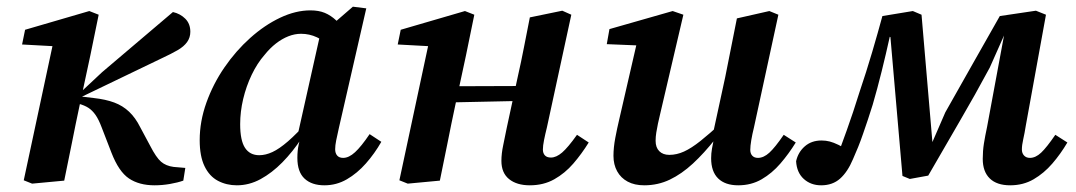

<svg xmlns="http://www.w3.org/2000/svg" viewBox="-20 -540 3216 574"><path d="M76 9 51 -1 143 -431 175 -400 46 -407 55 -451 247 -507 275 -496 250 -374 218 -225Q206 -169 195 -113Q184 -57 172 0ZM528 0Q511 6 488 10Q465 14 442 14Q396 14 365.5 -6.5Q335 -27 313 -84L284 -159Q275 -183 265.5 -196.5Q256 -210 244.5 -217.5Q233 -225 215 -230L199 -235V-266H223L285 -324L497 -504Q519 -499 534 -484Q549 -469 549 -445Q549 -428 539.5 -414.5Q530 -401 511 -390Q492 -379 464 -366L225 -251H226L260 -247Q296 -243 321.5 -233.5Q347 -224 366 -206Q385 -188 399 -160L429 -104Q447 -69 461.5 -56.5Q476 -44 499 -41L534 -38Z M688 14Q657 14 631.5 0.5Q606 -13 591.5 -43Q577 -73 577 -121Q577 -177 597 -233Q617 -289 651 -338.5Q685 -388 728 -426.5Q771 -465 817.5 -487Q864 -509 908 -509Q933 -509 951 -501.5Q969 -494 984.5 -479.5Q1000 -465 1016 -444L971 -398Q950 -418 927.5 -428.5Q905 -439 880 -439Q861 -439 842 -431.5Q823 -424 805 -410Q787 -396 771 -376Q749 -351 732.5 -316.5Q716 -282 707 -244Q698 -206 698 -169Q698 -120 712.5 -98Q727 -76 755 -76Q774 -76 794.5 -85.5Q815 -95 841 -117.5Q867 -140 902 -179L904 -127H882Q855 -86 824 -54.5Q793 -23 759 -4.5Q725 14 688 14ZM950 14Q912 14 890.5 -6Q869 -26 869 -68Q869 -79 870 -89Q871 -99 873 -108Q875 -117 877 -126L868 -128L941 -454L961 -456L1035 -520L1075 -515L993 -157Q988 -135 985 -120Q982 -105 982 -94Q982 -82 988 -75Q994 -68 1006 -68Q1023 -68 1041.5 -85Q1060 -102 1085 -139L1120 -116Q1100 -81 1074 -51.5Q1048 -22 1017 -4Q986 14 950 14Z M1199 9 1174 -1 1266 -431 1298 -400 1169 -407 1178 -451 1370 -507 1398 -496 1373 -374 1341 -225Q1329 -169 1318 -113Q1307 -57 1295 0ZM1289 -233V-282L1570 -283V-239ZM1564 14Q1525 14 1502 -4.5Q1479 -23 1479 -59Q1479 -81 1484.5 -106.5Q1490 -132 1495 -158L1528 -311Q1538 -355 1546.5 -399Q1555 -443 1564 -488L1661 -508L1688 -496L1615 -159Q1610 -139 1606.5 -121.5Q1603 -104 1603 -93Q1603 -82 1609 -75.5Q1615 -69 1627 -69Q1643 -69 1660.5 -84Q1678 -99 1705 -137L1740 -114Q1719 -80 1694 -51Q1669 -22 1637 -4Q1605 14 1564 14Z M1906 14Q1877 14 1856.5 3Q1836 -8 1825 -28Q1814 -48 1814 -74Q1814 -99 1819.5 -128Q1825 -157 1831 -182L1889 -434L1916 -403L1794 -408L1802 -453L1991 -507L2023 -496L1954 -201Q1950 -185 1947 -170.5Q1944 -156 1942 -143.5Q1940 -131 1940 -119Q1940 -99 1951 -88Q1962 -77 1981 -77Q2003 -77 2025 -87Q2047 -97 2074 -118.5Q2101 -140 2137 -173L2143 -125H2119Q2085 -82 2051.5 -51Q2018 -20 1982.5 -3Q1947 14 1906 14ZM2187 14Q2148 14 2127 -6.5Q2106 -27 2106 -67Q2106 -81 2108.5 -95.5Q2111 -110 2115 -129H2109L2148 -309Q2157 -353 2165.5 -397Q2174 -441 2183 -485L2280 -507L2307 -496L2234 -159Q2229 -139 2226 -121Q2223 -103 2223 -92Q2223 -81 2229 -74.5Q2235 -68 2246 -68Q2263 -68 2280 -83.5Q2297 -99 2323 -137L2359 -114Q2338 -80 2313 -51Q2288 -22 2257 -4Q2226 14 2187 14Z M2435 14Q2404 14 2383 -5Q2362 -24 2360 -58Q2366 -85 2386 -102.5Q2406 -120 2436 -120Q2449 -120 2460.5 -117Q2472 -114 2486.5 -107Q2501 -100 2522 -85L2491 -44L2476 -59Q2485 -78 2493.5 -101Q2502 -124 2511.5 -150.5Q2521 -177 2530.5 -205.5Q2540 -234 2549 -263Q2570 -325 2587.5 -384.5Q2605 -444 2618 -492L2709 -507L2735 -496L2769 -98H2760L2806 -204Q2845 -273 2886.5 -346.5Q2928 -420 2969 -492L3077 -508L3107 -496L3047 -166Q3043 -141 3039 -123.5Q3035 -106 3035 -93Q3035 -82 3041.5 -75Q3048 -68 3059 -68Q3076 -68 3092.5 -83.5Q3109 -99 3135 -137L3171 -114Q3151 -80 3126 -51Q3101 -22 3070 -4Q3039 14 3000 14Q2960 14 2939 -6.5Q2918 -27 2918 -65Q2918 -89 2921.5 -111Q2925 -133 2931 -161L2987 -463L3008 -437H2983L2939 -338Q2895 -256 2848.5 -176.5Q2802 -97 2755 -15L2700 -5L2678 -14L2642 -429L2640 -430Q2629 -380 2616 -327.5Q2603 -275 2589 -227Q2582 -204 2574.5 -182Q2567 -160 2560 -139.5Q2553 -119 2545.5 -100.5Q2538 -82 2530 -64Q2514 -26 2491.5 -6Q2469 14 2435 14Z"/></svg>

Font: Source Serif 4 SemiBold
Style: Italic
Weight: 600
Italic angle: -12°
Designer: Frank Grießhammer
Foundry: Adobe Systems Incorporated
Version: Version 4.004;hotconv 1.0.116;makeotfexe 2.5.65601